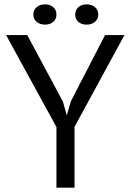

<svg xmlns="http://www.w3.org/2000/svg" viewBox="-20 -861 598 881"><path d="M8 0ZM239 -278 8 -700H105L269 -394L286 -333H287L305 -396L462 -700H551L322 -279V0H239ZM133 -794Q133 -815 148 -828Q163 -841 187 -841Q210 -841 224.5 -828Q239 -815 239 -794Q239 -774 224.5 -761Q210 -748 187 -748Q163 -748 148 -761Q133 -774 133 -794ZM325 -794Q325 -815 339.5 -828Q354 -841 377 -841Q401 -841 416 -828Q431 -815 431 -794Q431 -774 416 -761Q401 -748 377 -748Q354 -748 339.5 -761Q325 -774 325 -794Z"/></svg>

Font: PT Sans
Style: Regular
Weight: 400
Version: Version 2.003W OFL; ttfautohint (v1.6)